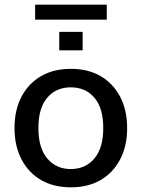

<svg xmlns="http://www.w3.org/2000/svg" viewBox="-20 -791 605 820"><path d="M283 9Q209 9 155.5 -22Q102 -53 72 -110Q42 -167 42 -244Q42 -322 72 -378.5Q102 -435 155.5 -466Q209 -497 283 -497Q356 -497 409.5 -466Q463 -435 493 -378Q523 -321 523 -244Q523 -167 493 -110Q463 -53 409.5 -22Q356 9 283 9ZM282 -69Q345 -69 383 -114Q421 -159 421 -244Q421 -330 383 -374Q345 -418 282 -418Q220 -418 182 -374Q144 -330 144 -244Q144 -159 182 -114Q220 -69 282 -69ZM130 -707V-771H436V-707ZM233 -576V-655H333V-576Z"/></svg>

Font: Nunito Sans 12pt ExtraLight 12pt SemiBold
Style: Regular
Weight: 600
Version: Version 3.101;gftools[0.9.27]